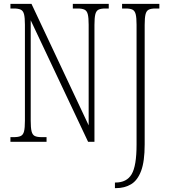

<svg xmlns="http://www.w3.org/2000/svg" viewBox="-20 -734 878 994"><path d="M575 240V211H578Q636 211 661.5 168Q687 125 687 15V-606Q687 -642 682.5 -660Q678 -678 666 -684Q654 -690 631 -690H612V-714H805V-690H785Q762 -690 750 -684Q738 -678 733.5 -660Q729 -642 729 -605V14Q729 102 710.5 151Q692 200 658.5 220Q625 240 580 240ZM34 0V-24H51Q75 -24 87.5 -30Q100 -36 104.5 -54Q109 -72 109 -109V-606Q109 -642 104.5 -660Q100 -678 87.5 -684Q75 -690 52 -690H34V-714H143L439 -85V-606Q439 -642 434.5 -660Q430 -678 417.5 -684Q405 -690 382 -690H357V-714H543V-690H526Q502 -690 490 -684Q478 -678 473.5 -660Q469 -642 469 -605V0H436L139 -629V-109Q139 -72 143.5 -54Q148 -36 160 -30Q172 -24 196 -24H221V0Z"/></svg>

Font: Noto Serif ExtraCondensed ExtraLight
Style: Regular
Weight: 200
Width: 2
Designer: Monotype Design Team
Foundry: Monotype Imaging Inc.
Version: Version 2.015